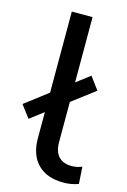

<svg xmlns="http://www.w3.org/2000/svg" viewBox="-131 -797 567 858"><g transform="rotate(15 153.0 -368.0)"><path d="M133 -36.5C161 -8.2 200.7 6 252 6C276 6 299 2 321 -6L316 -85C301.3 -78.3 285.7 -75 269 -75C241.7 -75 221.2 -82.7 207.5 -98C193.8 -113.3 187 -135.3 187 -164V-742H91V-156C91 -104.7 105 -64.8 133 -36.5ZM-15 -286 28 -229 293 -430 250 -488Z"/></g></svg>

Font: ICO Headline
Style: Regular
Weight: 500
Designer: Julieta Ulanovsky
Foundry: Julieta Ulanovsky
Version: Version 7.200